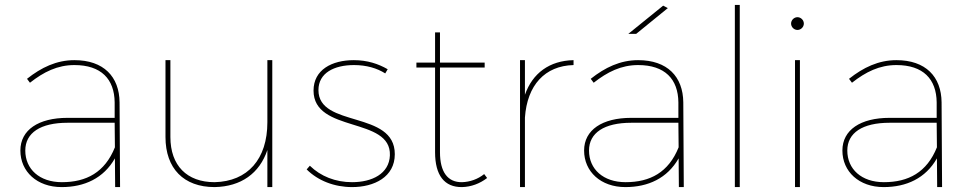

<svg xmlns="http://www.w3.org/2000/svg" viewBox="-20 -762 3950 782"><path d="M469 0 467 -345C466 -450 402 -517 283 -517C210 -517 148 -487 90 -441L102 -425C158 -469 214 -497 283 -497C392 -497 446 -440 447 -345V-282H255C137 -282 63 -233 63 -149C63 -63 131 0 231 0C324 0 402 -36 448 -117L449 0ZM232 -20C141 -20 83 -73 83 -149C83 -221 145 -262 255 -262H447L448 -162C407 -60 332 -20 232 -20Z M1069 -517V-264C1069 -114 989 -23 854 -20C741 -20 674 -88 674 -204V-517H654V-204C654 -76 728 0 854 0C962 -2 1037 -56 1069 -151V0H1089V-517Z M1549 -463 1559 -480C1521 -502 1476 -517 1421 -517C1332 -517 1257 -478 1257 -393C1257 -219 1574 -288 1568 -129C1565 -54 1495 -20 1414 -20C1346 -20 1286 -44 1242 -87L1229 -72C1275 -26 1342 0 1414 0C1504 0 1588 -41 1588 -134C1588 -314 1277 -240 1277 -395C1277 -465 1341 -497 1422 -497C1473 -497 1516 -484 1549 -463Z M1952 -53C1926 -32 1894 -21 1862 -20C1803 -19 1772 -62 1772 -142V-487H1954V-507H1772V-630H1752V-507H1676V-487H1752V-142C1752 -48 1790 1 1862 0C1899 -1 1934 -14 1964 -37Z M2118 -376V-517H2098V0H2118V-283C2127 -415 2199 -494 2316 -497V-517C2218 -515 2149 -464 2118 -376Z M2700 -729 2681 -739 2539 -624H2571ZM2765 0 2763 -345C2762 -450 2698 -517 2579 -517C2506 -517 2444 -487 2386 -441L2398 -425C2454 -469 2510 -497 2579 -497C2688 -497 2742 -440 2743 -345V-282H2551C2433 -282 2359 -233 2359 -149C2359 -63 2427 0 2527 0C2620 0 2698 -36 2744 -117L2745 0ZM2528 -20C2437 -20 2379 -73 2379 -149C2379 -221 2441 -262 2551 -262H2743L2744 -162C2703 -60 2628 -20 2528 -20Z M2973 -742V0H2993V-742Z M3228 -692C3214 -692 3202 -680 3202 -666C3202 -652 3214 -640 3228 -640C3242 -640 3254 -652 3254 -666C3254 -680 3242 -692 3228 -692ZM3218 -517V0H3238V-517Z M3817 0 3815 -345C3814 -450 3750 -517 3631 -517C3558 -517 3496 -487 3438 -441L3450 -425C3506 -469 3562 -497 3631 -497C3740 -497 3794 -440 3795 -345V-282H3603C3485 -282 3411 -233 3411 -149C3411 -63 3479 0 3579 0C3672 0 3750 -36 3796 -117L3797 0ZM3580 -20C3489 -20 3431 -73 3431 -149C3431 -221 3493 -262 3603 -262H3795L3796 -162C3755 -60 3680 -20 3580 -20Z"/></svg>

Font: Montserrat Thin
Style: Regular
Weight: 250
Designer: Julieta Ulanovsky
Foundry: Julieta Ulanovsky
Version: Version 4.000